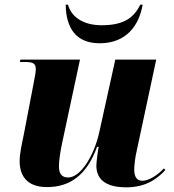

<svg xmlns="http://www.w3.org/2000/svg" viewBox="-20 -791 742 821"><path d="M406 -606C518 -606 574 -679 590 -771H580C555 -722 518 -683 415 -683C329 -683 282 -725 271 -771H261C262 -670 306 -606 406 -606ZM520 10C605 10 653 -27 687 -64L681 -71C657 -45 618 -18 589 -18C566 -18 554 -34 554 -65C554 -86 558 -119 565 -148L648 -536H473L405 -228C384 -129 326 -32 271 -32C244 -32 232 -49 232 -80C232 -104 238 -144 246 -181L322 -536H67L65 -526H87C125 -526 133 -517 133 -495C133 -484 130 -466 124 -436L81 -212C74 -178 64 -135 64 -102C64 -43 92 9 181 9C279 9 351 -42 395 -163H402C399 -151 392 -96 392 -83C392 -33 421 10 520 10Z"/></svg>

Font: Noto Serif Display ExtraBold
Style: Italic
Weight: 800
Italic angle: -12°
Designer: Monotype Design Team
Foundry: Monotype Imaging Inc.
Version: Version 2.009